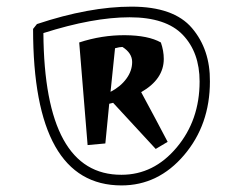

<svg xmlns="http://www.w3.org/2000/svg" viewBox="-20 -648 720 581"><path d="M91.8 -575.2Q250 -627.9 377.9 -627.9Q505.9 -627.9 561 -563Q616.2 -498 615.2 -401.4Q615.2 -270.5 537.1 -178.7Q459 -86.9 347.7 -86.9Q80.1 -86.9 80.1 -560.5ZM111.3 -547.9Q114.3 -118.2 347.7 -119.1Q445.3 -119.1 514.6 -201.7Q584 -284.2 584 -401.4Q584 -489.3 533.2 -542.5Q482.4 -595.7 372.1 -595.7Q261.7 -595.7 111.3 -547.9ZM407.2 -369.1Q453.1 -284.2 487.3 -218.8L451.2 -197.3L322.3 -336.9L310.5 -334L298.8 -213.9L245.1 -209L219.7 -519.5Q288.1 -542 358.4 -541.5Q428.7 -541 466.8 -519.5Q475.6 -494.1 475.6 -469.7Q475.6 -408.2 407.2 -369.1ZM350.6 -505.9Q341.8 -505.9 328.1 -502L314.5 -370.1Q344.7 -385.7 362.3 -409.7Q379.9 -433.6 379.9 -460.4Q379.9 -487.3 350.6 -505.9Z"/></svg>

Font: Ravi Prakash
Style: Regular
Weight: 400
Designer: Appaji Ambarisha Darbha
Version: Version 1.0.4; ttfautohint (v1.2.42-39fb)